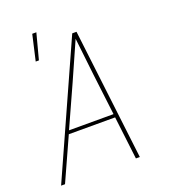

<svg xmlns="http://www.w3.org/2000/svg" viewBox="-145 -909 890 1013"><g transform="rotate(-20 300.0 -402.5)"><path d="M23 0 353 -735H377L465 0H443L414 -241H154L45 0ZM162 -260H412L384 -490Q378 -543 372 -596Q366 -649 360 -702Q336 -649 313 -596Q290 -543 266 -490ZM121 -661 154 -805H177L139 -661Z"/></g></svg>

Font: Iosevka Thin Extended Oblique
Style: Regular
Weight: 100
Width: 7
Italic angle: -9°
Monospace: yes
Designer: Belleve Invis
Foundry: Belleve Invis
Version: Version 32.5.0; ttfautohint (v1.8.4)